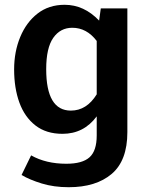

<svg xmlns="http://www.w3.org/2000/svg" viewBox="-20 -564 623 802"><path d="M267 218Q205 218 154.5 202.5Q104 187 70 167L110 85Q172 120 257 120Q324 120 354 93Q384 66 384 2V-78Q330 -5 241 -5Q173 -5 128 -40Q83 -75 61 -135.5Q39 -196 39 -274Q39 -348 64.5 -409.5Q90 -471 137 -507.5Q184 -544 250 -544Q331 -544 394 -478L401 -529H512V-12Q512 107 446.5 162.5Q381 218 267 218ZM276 -102Q342 -102 384 -170V-393Q342 -448 282 -448Q232 -448 202.5 -406Q173 -364 173 -275Q173 -102 276 -102Z"/></svg>

Font: Trujillo Medium
Style: Regular
Weight: 500
Designer: Fira Sans original fonts by bBox Type GmbH, Carrois Corporate GbR, & Edenspiekermann AG / Changes by Cristiano Sobral
Foundry: Fira Sans original fonts by bBox Type GmbH, Carrois Corporate GbR, & Edenspiekermann AG / Changes by Cristiano Sobral
Version: Version 4.301;October 17, 2021;FontCreator 14.0.0.2814 64-bi